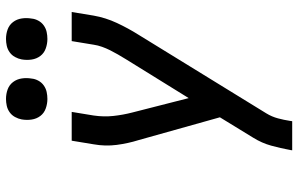

<svg xmlns="http://www.w3.org/2000/svg" viewBox="-197 -797 994 640"><g transform="rotate(-90 300.0 -477.0)"><path d="M119 0 120 -7Q126 -39 134.5 -70Q143 -101 161 -130L229 -241L153 -512Q142 -547 137 -585Q132 -623 139 -662L151 -735H247L235 -662Q230 -628 233.5 -596Q237 -564 245 -533L293 -345L423 -555Q431 -568 438.5 -581Q446 -594 452.5 -607Q459 -620 464 -634Q469 -648 471 -662L483 -735H580L568 -662Q561 -622 543.5 -584.5Q526 -547 504 -512L242 -86Q231 -68 225.5 -47.5Q220 -27 217 -7L216 0ZM490 -816Q474 -816 458.5 -821.5Q443 -827 433.5 -839.5Q424 -852 421.5 -868.5Q419 -885 422 -902Q424 -913 430 -924Q436 -935 446 -942Q456 -949 467.5 -951.5Q479 -954 490 -954Q507 -954 522 -948.5Q537 -943 546.5 -930.5Q556 -918 558.5 -901.5Q561 -885 558 -868Q557 -857 551 -846Q545 -835 535 -828Q525 -821 513.5 -818.5Q502 -816 490 -816ZM290 -816Q274 -816 258.5 -821.5Q243 -827 233.5 -839.5Q224 -852 221.5 -868.5Q219 -885 222 -902Q224 -913 230 -924Q236 -935 246 -942Q256 -949 267.5 -951.5Q279 -954 290 -954Q307 -954 322 -948.5Q337 -943 346.5 -930.5Q356 -918 358.5 -901.5Q361 -885 358 -868Q357 -857 351 -846Q345 -835 335 -828Q325 -821 313.5 -818.5Q302 -816 290 -816Z"/></g></svg>

Font: Iosevka Curly MdExObl
Style: Regular
Weight: 500
Width: 7
Italic angle: -9°
Monospace: yes
Designer: Belleve Invis
Foundry: Belleve Invis
Version: Version 11.1.0; ttfautohint (v1.8.3)